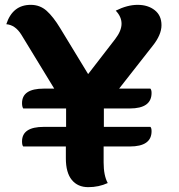

<svg xmlns="http://www.w3.org/2000/svg" viewBox="-20 -766 741 793"><path d="M456 -605Q482 -639 482 -668Q482 -697 458 -722Q506 -746 548.5 -746Q591 -746 619 -724Q647 -702 647 -662Q647 -622 610 -576L472 -400H601Q606 -395 606 -382Q606 -318 516 -318H409V-242H601Q606 -238 606 -224Q606 -161 516 -161H408V-95Q408 -41 425 -10Q388 7 344.5 7Q301 7 276.5 -23Q252 -53 252 -112V-161H76Q71 -166 71 -182Q71 -242 161 -242H253V-318H76Q71 -325 71 -340Q71 -400 161 -400H204L68 -623Q43 -663 6 -666Q32 -746 107 -746Q145 -746 172.5 -721.5Q200 -697 229 -649L344 -460Z"/></svg>

Font: Laila
Style: Bold
Weight: 700
Designer: Hitesh Malaviya
Foundry: Indian Type Foundry
Version: Version 1.302;PS 1.0;hotconv 1.0.78;makeotf.lib2.5.61930; tt